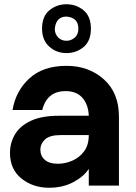

<svg xmlns="http://www.w3.org/2000/svg" viewBox="-20 -874 639 904"><path d="M293 -624Q246 -624 212 -654.5Q178 -685 178 -739Q178 -797 212.5 -825.5Q247 -854 293 -854Q339 -854 373.5 -825.5Q408 -797 408 -739Q408 -681 373.5 -652.5Q339 -624 293 -624ZM293 -682Q314 -682 331.5 -696.5Q349 -711 349 -739Q349 -791 293 -796Q244 -796 238 -739Q238 -714 253.5 -698Q269 -682 293 -682ZM211 10Q135 10 81 -33.5Q27 -77 27 -154Q27 -202 51 -242Q75 -282 126 -305.5Q177 -329 257 -329H398Q396 -381 368.5 -413Q341 -445 289 -445Q201 -445 179 -356H39Q54 -446 118.5 -505Q183 -564 293 -564Q398 -564 469 -500.5Q540 -437 540 -325V0H398V-79Q374 -42 324.5 -16Q275 10 211 10ZM252 -103Q287 -103 320.5 -117.5Q354 -132 376 -161.5Q398 -191 398 -238H265Q214 -238 192 -217.5Q170 -197 170 -169Q170 -140 191 -121.5Q212 -103 252 -103Z"/></svg>

Font: Ulagadi Sans SemiBold
Style: Regular
Weight: 600
Designer: Ninad Kale (Devanagari), Jonny Pinhorn (Latin)
Foundry: Indian Type Foundry
Version: Version 3.01;March 29, 2020;FontCreator 12.0.0.2522 64-bit; 